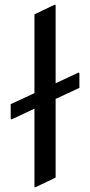

<svg xmlns="http://www.w3.org/2000/svg" viewBox="-20 -767 374 797"><path d="M127.9 9.8H123V-315.9L26.9 -271L24.4 -275.4V-334.5L123 -380.4V-707.5L206.1 -747.1H210.9V-421.4L307.1 -466.3L309.6 -461.9V-402.3L210.9 -356.4V-29.8Z"/></svg>

Font: Nova Square
Style: Book
Weight: 400
Designer: Wojciech Kalinowski "wmk69" (wmk69@o2.pl)
Foundry: Wojciech Kalinowski "wmk69" (wmk69@o2.pl)
Version: Version 3.1.0; 2021-05-23